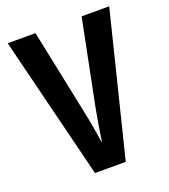

<svg xmlns="http://www.w3.org/2000/svg" viewBox="-132 -809 794 903"><g transform="rotate(-20 265.0 -357.0)"><path d="M188 0 11 -714H150L238 -290Q243 -267 248.5 -237.5Q254 -208 259 -178.5Q264 -149 267 -127H269Q272 -149 276.5 -178.5Q281 -208 286.5 -237.5Q292 -267 296 -290L381 -714H519L342 0Z"/></g></svg>

Font: Noto Sans Mono Condensed
Style: Bold
Weight: 700
Width: 3
Designer: Monotype Design Team
Foundry: Monotype Imaging Inc.
Version: Version 2.014